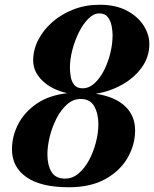

<svg xmlns="http://www.w3.org/2000/svg" viewBox="-20 -780 650 810"><path d="M30.5 -150Q30.5 -205 56.5 -255.8Q82.5 -306.5 134.2 -342.2Q186 -378 264 -387Q199.5 -401 159.8 -438.8Q120 -476.5 120 -525Q120 -570 141.5 -612Q163 -654 201.5 -687.5Q240 -721 290.8 -740.5Q341.5 -760 400 -760Q468 -760 514.8 -735.2Q561.5 -710.5 585.8 -672.5Q610 -634.5 610 -594.5Q610 -540 578.5 -496Q547 -452 495.5 -423Q444 -394 384 -384.5Q465 -372 507.5 -332Q550 -292 550 -230Q550 -170 518.8 -115Q487.5 -60 425.2 -25Q363 10 270 10Q153 10 91.8 -32.5Q30.5 -75 30.5 -150ZM275 -494.5Q275 -475 278.8 -454.8Q282.5 -434.5 294 -421Q305.5 -407.5 328.5 -407.5Q356 -407.5 379.2 -429Q402.5 -450.5 419.5 -484.5Q436.5 -518.5 445.8 -557.5Q455 -596.5 455 -632Q455 -648.5 451 -670Q447 -691.5 435 -707.5Q423 -723.5 399 -723.5Q375 -723.5 352.8 -701.2Q330.5 -679 313 -644Q295.5 -609 285.2 -569.2Q275 -529.5 275 -494.5ZM180 -128.5Q180 -84 197 -55.2Q214 -26.5 255 -26.5Q286.5 -26.5 312.2 -48.8Q338 -71 356.5 -106Q375 -141 385 -180.8Q395 -220.5 395 -256Q395 -300 377.8 -331.2Q360.5 -362.5 320 -362.5Q288.5 -362.5 262.8 -339.5Q237 -316.5 218.5 -280.5Q200 -244.5 190 -204Q180 -163.5 180 -128.5Z"/></svg>

Font: Bodoni* 06pt
Style: Bold Italic
Weight: 700
Italic angle: -13°
Version: Version 2.3